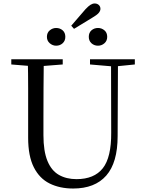

<svg xmlns="http://www.w3.org/2000/svg" viewBox="-20 -1069 837 1105"><path d="M303 -806Q283 -806 266.5 -820Q250 -834 250 -857Q250 -881 266.5 -894.5Q283 -908 303 -908Q325 -908 340.5 -894.5Q356 -881 356 -857Q356 -834 340.5 -820Q325 -806 303 -806ZM406 -903 390 -921 472 -1016Q489 -1034 501 -1041.5Q513 -1049 525 -1049Q539 -1049 548.5 -1040.5Q558 -1032 558 -1018Q558 -1006 547.5 -994Q537 -982 511 -967ZM544 -806Q522 -806 506.5 -820Q491 -834 491 -857Q491 -881 506.5 -894.5Q522 -908 544 -908Q565 -908 581 -894.5Q597 -881 597 -857Q597 -834 581 -820Q565 -806 544 -806ZM401 16Q324 16 265.5 -13Q207 -42 174.5 -106.5Q142 -171 142 -276V-391Q142 -476 142 -560.5Q142 -645 140 -728H232Q231 -645 230.5 -561Q230 -477 230 -391V-291Q230 -199 253 -143Q276 -87 319 -62.5Q362 -38 420 -38Q522 -38 571.5 -100.5Q621 -163 620 -306L619 -728H659L657 -286Q657 -133 591.5 -58.5Q526 16 401 16ZM45 -698V-728H341V-698L201 -687H180ZM498 -698V-728H756V-698L647 -687H626Z"/></svg>

Font: Noto Serif KR
Style: Regular
Weight: 400
Designer: Ryoko NISHIZUKA  (kana & ideographs); Frank Grießhammer (Latin, Greek & Cyrillic); Wenlong ZHANG  (bopomofo); Sandoll Co
Foundry: Adobe
Version: Version 2.003-H1;hotconv 1.1.1;makeotfexe 2.6.0